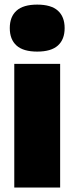

<svg xmlns="http://www.w3.org/2000/svg" viewBox="-20 -834 331 854"><path d="M43.5 0V-550H247.5V0ZM23.5 -709Q23.5 -759.5 53.5 -786.5Q83.5 -813.5 145.5 -813.5Q207.5 -813.5 237.5 -786.5Q267.5 -759.5 267.5 -709Q267.5 -658.5 237.5 -631.5Q207.5 -604.5 145.5 -604.5Q83.5 -604.5 53.5 -631.5Q23.5 -658.5 23.5 -709Z"/></svg>

Font: Encode Sans SemiCondensed Black
Style: Regular
Weight: 900
Width: 4
Designer: Multiple Designers
Foundry: Impallari Type
Version: Version 2.000